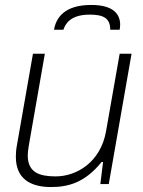

<svg xmlns="http://www.w3.org/2000/svg" viewBox="-20 -743 578 775"><path d="M348 -723C239 -723 206 -670 198 -623H236C243 -645 263 -684 342 -684C397 -684 425 -670 425 -623H463C464 -630 465 -636 465 -643C465 -684 440 -723 348 -723ZM186 12C256 12 323 -6 390 -89H396L385 0H419L511 -526H463L408 -213C386 -88 289 -31 205 -31C140 -31 92 -46 92 -116C92 -127 94 -141 96 -154L161 -526H113L48 -155C45 -139 44 -124 44 -110C44 -22 102 12 186 12Z"/></svg>

Font: Archivo Thin
Style: Italic
Weight: 100
Italic angle: -10°
Designer: Hector Gatti
Foundry: Omnibus-Type
Version: Version 2.001